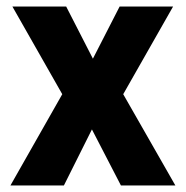

<svg xmlns="http://www.w3.org/2000/svg" viewBox="-20 -569 570 589"><path d="M12 0H176L262 -172L351 0H518L358 -280L511 -549H347L265 -389L183 -549H18L171 -280Z"/></svg>

Font: Noto Sans Mono Condensed ExtraBold
Style: Regular
Weight: 800
Width: 3
Designer: Monotype Design Team
Foundry: Monotype Imaging Inc.
Version: Version 2.014